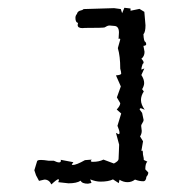

<svg xmlns="http://www.w3.org/2000/svg" viewBox="-20 -470 484 502"><path d="M219.2 8.3 210 10.3Q194.3 10.3 190.9 2.4Q180.7 9.3 159.2 9.3L132.3 6.3L134.3 0.5L132.8 -1.5Q128.9 -1.5 114.3 12.2Q108.4 -0.5 96.2 -0.5L82 2.9L74.2 -11.7L69.8 -24.9L77.1 -48.8Q78.1 -51.8 87.4 -51.8Q94.2 -51.8 106.9 -49.8H120.6Q129.4 -45.4 134.3 -45.4Q139.2 -45.4 139.2 -49.8L138.7 -52.2L171.9 -45.9L167.5 -40L169.9 -38.6Q179.7 -38.6 202.1 -51.3L219.7 -52.7L217.3 -49.3Q217.3 -46.9 223.1 -46.9Q238.8 -46.9 250.5 -52.7L277.8 -42.5Q290 -48.8 290 -54.2Q290 -61.5 290.8 -72.8Q291.5 -84 291.5 -91.8L283.2 -122.6L290 -119.1Q292.5 -119.1 292.5 -123Q292.5 -128.4 287.1 -141.1L296.9 -173.3L285.2 -183.6Q294.4 -193.8 294.4 -200.2L285.6 -215.3L295.9 -244.1L283.2 -272.9Q296.9 -273.9 296.9 -277.8Q296.9 -281.7 294.4 -290.5Q294.4 -323.2 288.1 -344.2L294.4 -366.7Q294.4 -369.1 292.5 -369.1L290 -368.2L291 -384.8Q291 -402.3 277.8 -402.3Q274.9 -402.3 266.6 -403.3Q262.7 -403.3 259.5 -401.6Q256.3 -399.9 253.7 -398.4Q251 -397 201.7 -397Q198.7 -396.5 195.8 -396.5Q183.1 -396.5 183.1 -404.3Q183.1 -406.7 184.1 -410.2Q177.2 -411.1 177.2 -423.3Q177.2 -429.2 181.2 -433.6Q182.6 -440.9 191.9 -442.9Q194.8 -442.9 198.7 -446.3L278.3 -448.7L295.9 -446.3L299.3 -435.5L305.2 -449.7L321.3 -447.8V-441.9L344.7 -446.8L357.4 -439L360.4 -403.8Q360.4 -386.2 355 -380.4Q356 -360.4 360.4 -360.4Q362.3 -356.9 362.3 -354.5Q362.3 -350.6 355 -350.1L357.9 -334.5Q357.9 -322.8 349.6 -316.4Q355.5 -310.5 355.5 -306.6Q355.5 -304.2 353 -302.7Q349.6 -293 349.6 -289.1Q349.6 -288.1 350.1 -288.1L357.4 -291L349.6 -273.9Q356.9 -262.7 356.9 -252.9Q356.9 -245.6 351.6 -236.8L356 -231Q348.6 -219.7 348.6 -208.5Q348.6 -196.3 358.4 -183.1L348.6 -187Q345.2 -187 345.2 -183.6L351.6 -174.8L355.5 -156.2Q355.5 -153.3 352.3 -148.4Q349.1 -143.6 349.1 -141.1L350.6 -127.9Q350.6 -120.1 346.2 -113.3L354 -100.6L349.6 -75.2L351.6 -76.2Q353.5 -76.2 353.5 -72.3Q353.5 -65.9 354.7 -61.5Q356 -57.1 356 -51.8L365.2 -47.4Q359.9 -42.5 359.9 -27.3L367.7 -19Q367.7 -13.2 362.8 -7.8Q361.8 3.9 354.5 3.9Q344.2 3.9 333 -0.5Q324.2 6.3 313.5 6.3Q302.7 6.3 292.5 0L290.5 8.8L275.4 -1Q263.7 4.9 242.7 4.9Q230.5 4.9 215.8 -1Z"/></svg>

Font: Truetypewriter PolyglOTT
Style: Regular
Weight: 400
Designer: Sergey Beatoff a.k.a. Sam_T
Version: Version 3.76